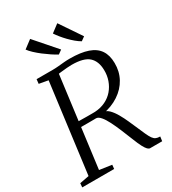

<svg xmlns="http://www.w3.org/2000/svg" viewBox="-232 -1105 1094 1224"><g transform="rotate(-30 315.5 -493.0)"><path d="M4 0 6.5 -29.5 75 -42.5 160 -698.5 93.5 -710.5 97 -743H215.5Q236.5 -743 257.8 -745Q279 -747 300.8 -749Q322.5 -751 344.5 -751Q426 -751 477.8 -733Q529.5 -715 554.2 -678Q579 -641 579.5 -584Q580.5 -522 552.8 -471Q525 -420 473.2 -385.8Q421.5 -351.5 351 -339L360 -347.5Q381.5 -349 401.8 -328.5Q422 -308 439.5 -277.2Q457 -246.5 470.5 -215.8Q484 -185 492.5 -166Q510.5 -124 522.5 -97.5Q534.5 -71 544.5 -57Q554.5 -43 566.5 -37.8Q578.5 -32.5 597 -32.5L592.5 0H503.5Q495.5 0 486 -9.2Q476.5 -18.5 464.2 -41.5Q452 -64.5 436 -105.5Q419 -148 402 -189Q385 -230 368 -263.5Q351 -297 334 -317Q317 -337 300.5 -337.5Q298.5 -337.5 283.2 -337.2Q268 -337 247.2 -337Q226.5 -337 206.8 -337Q187 -337 175.5 -337L182.5 -377Q193.5 -377 213.2 -376.8Q233 -376.5 254.8 -376.2Q276.5 -376 293.5 -376.2Q310.5 -376.5 315.5 -376.5Q358.5 -379 393 -395.8Q427.5 -412.5 451.2 -440.2Q475 -468 487.5 -503.5Q500 -539 499 -578.5Q498 -643.5 461.2 -677Q424.5 -710.5 335 -710.5Q324 -710.5 300.2 -708.8Q276.5 -707 253.5 -704.2Q230.5 -701.5 221.5 -699L241 -729.5L152 -42.5L242 -29.5L239 0ZM496 -828.5 467.5 -808Q448.5 -819 429.2 -835.2Q410 -851.5 392 -870Q374 -888.5 358.8 -907.5Q343.5 -926.5 332.5 -943L389.5 -986ZM327 -828.5 298.5 -808Q278 -819 254 -835Q230 -851 206.2 -869.2Q182.5 -887.5 162.5 -906.2Q142.5 -925 130.5 -941.5L189.5 -986Z"/></g></svg>

Font: Merriweather 60pt Light
Style: Italic
Weight: 300
Italic angle: -7.8°
Version: Version 2.101